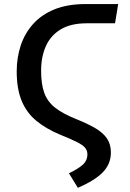

<svg xmlns="http://www.w3.org/2000/svg" viewBox="-20 -710 640 948"><path d="M364.5 217.5 320.5 145.5Q360 127 385.8 105.8Q411.5 84.5 411.5 51.5Q411.5 32.5 399.5 18.8Q387.5 5 358.2 -9.5Q329 -24 277 -45Q207.5 -74 159.5 -113.5Q111.5 -153 87 -212Q62.5 -271 62.5 -357.5Q62.5 -425 82.2 -485Q102 -545 143.2 -591.2Q184.5 -637.5 249 -663.8Q313.5 -690 403.5 -690H563.5L548 -595H408Q330 -595 280.2 -565.2Q230.5 -535.5 206.8 -482.8Q183 -430 183 -360.5Q183 -294.5 198.5 -251.5Q214 -208.5 251.5 -178.8Q289 -149 355 -122.5Q411.5 -100 450 -77.5Q488.5 -55 508 -26.5Q527.5 2 527.5 43Q527.5 99 488.5 139.8Q449.5 180.5 364.5 217.5Z"/></svg>

Font: Fira Code Light Medium
Style: Regular
Weight: 500
Monospace: yes
Version: Version 5.002